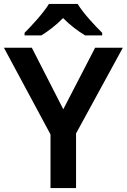

<svg xmlns="http://www.w3.org/2000/svg" viewBox="-20 -957 645 977"><path d="M375 -937H229C202 -892 142 -827 105 -790V-777H191C226 -799 266 -829 301 -865C336 -829 378 -798 413 -777H500V-790C463 -826 402 -892 375 -937ZM302 -401 142 -714H0L237 -273V0H367V-278L605 -714H464Z"/></svg>

Font: Noto Kufi Arabic SemiBold
Style: Regular
Weight: 600
Designer: Monotype Design Team, David Williams, Khaled Hosny
Foundry: Google LLC
Version: Version 2.109